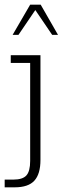

<svg xmlns="http://www.w3.org/2000/svg" viewBox="-29 -630 279 821"><path d="M-9 171V138H28Q68 138 84 120Q100 102 100 58V-361H17V-394H144V54Q144 114 118 142.5Q92 171 34 171ZM25 -481 100 -610H145L219 -481H194L122 -587L50 -481Z"/></svg>

Font: Rokkitt ExtraLight
Style: Regular
Weight: 250
Version: Version 3.103